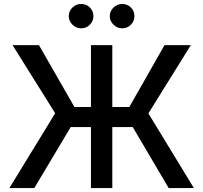

<svg xmlns="http://www.w3.org/2000/svg" viewBox="-20 -957 1034 977"><path d="M966.6 0H838.4L655.5 -310.4H551.5V0H442.8V-310.4H339.8L154.5 0H27.7L260.7 -380.7L44 -727.3H178.3L358.7 -412.6H442.8V-727.3H551.5V-412.6H638.1L817.1 -727.3H951L735.1 -380ZM392.8 -812.9Q367.9 -812.9 348.9 -831.3Q329.9 -849.8 329.9 -874.6Q329.9 -900.9 348.9 -918.9Q367.9 -936.8 392.8 -936.8Q419.4 -936.8 437.3 -918.9Q455.3 -900.9 455.3 -874.6Q455.3 -849.8 437.3 -831.3Q419.4 -812.9 392.8 -812.9ZM601.6 -812.9Q576.7 -812.9 557.7 -831.3Q538.7 -849.8 538.7 -874.6Q538.7 -900.9 557.7 -918.9Q576.7 -936.8 601.6 -936.8Q628.2 -936.8 646.1 -918.9Q664.1 -900.9 664.1 -874.6Q664.1 -849.8 646.1 -831.3Q628.2 -812.9 601.6 -812.9Z"/></svg>

Font: Linik Sans Medium
Style: Regular
Weight: 500
Designer: Rasmus Andersson (font), Cristiano Sobral (main changes)
Foundry: rsms
Version: Version 3.018;June 1, 2022;FontCreator 14.0.0.2814 64-bit; t